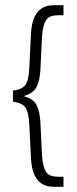

<svg xmlns="http://www.w3.org/2000/svg" viewBox="-20 -721 296 741"><path d="M225 -662H203Q169 -662 157 -642Q145 -622 142 -579L136 -453Q134 -411 121.5 -386Q109 -361 71 -350Q109 -340 121.5 -315Q134 -290 136 -247L142 -122Q145 -79 157 -59Q169 -39 203 -39H225V0H188Q107 0 100 -104L93 -241Q91 -285 79.5 -304Q68 -323 30 -329V-371Q69 -377 80 -396Q91 -415 93 -459L100 -597Q107 -701 188 -701H225Z"/></svg>

Font: TypoPRO Bebas Neue
Style: Regular
Weight: 400
Designer: Ryoichi Tsunekawa
Foundry: Ryoichi Tsunekawa
Version: Version 001.003